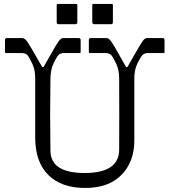

<svg xmlns="http://www.w3.org/2000/svg" viewBox="-20 -929 847 959"><path d="M714.8 -738.8H792Q801.8 -738.8 801.8 -729V-668.9Q801.8 -664.1 796.9 -664.1H720.2Q700.2 -664.1 690.4 -652.8Q680.7 -641.6 665.5 -610.4Q650.9 -579.1 650.9 -537.1V-227.1Q650.9 -121.1 586.9 -55.7Q523.4 9.8 405.3 9.8Q287.1 9.8 221.7 -54.7Q156.2 -119.1 155.8 -241.2V-537.1Q156.2 -579.1 141.6 -610.4Q127 -641.6 117.2 -653.3Q107.4 -664.1 86.9 -664.1H9.8Q4.9 -664.1 4.9 -668.9V-729Q4.9 -738.8 15.1 -738.8H91.8Q103 -738.8 115.2 -722.2Q127.4 -705.6 189 -597.2Q193.8 -589.4 199.2 -597.2Q210.4 -616.2 236.3 -662.1Q262.2 -708 273.4 -723.6Q285.2 -739.3 295.9 -738.8H373Q382.8 -738.8 382.8 -729V-668.9Q382.8 -664.1 377.9 -664.1H300.8Q280.8 -664.1 271 -652.8Q261.2 -641.6 247.1 -611.8Q232.9 -582 231.9 -537.1Q229 -356.9 231.9 -176.8Q232.4 -64.9 403.3 -64.9Q574.2 -64.9 575.2 -181.2Q576.2 -359.4 575.2 -537.1Q575.2 -579.1 560.5 -610.4Q545.9 -641.6 536.1 -653.3Q526.4 -664.1 505.9 -664.1H429.2Q424.3 -664.1 423.8 -668.9V-729Q423.8 -738.8 434.1 -738.8H511.2Q522.5 -739.3 534.2 -723.6Q545.9 -708 571.3 -662.1Q597.2 -616.2 607.9 -597.2Q612.8 -589.4 618.2 -597.2Q629.4 -616.2 655.3 -662.1Q681.2 -708 692.4 -723.6Q703.6 -739.3 714.8 -738.8ZM445.8 -909.2H539.1Q543.9 -909.2 543.9 -903.8V-817.9Q543.9 -808.1 534.2 -808.1H451.2Q441.4 -808.1 440.9 -817.9V-903.8Q440.9 -909.2 445.8 -909.2ZM268.1 -909.2H360.8Q365.7 -909.2 366.2 -903.8V-817.9Q366.2 -808.1 356 -808.1H272.9Q263.2 -808.1 263.2 -817.9V-903.8Q263.2 -909.2 268.1 -909.2Z"/></svg>

Font: BrevierViennese-Regular
Style: Regular
Weight: 400
Designer: Johannes Lang & Ellmer Stefan
Foundry: Johannes Lang & Ellmer Stefan
Version: Version 1.001;PS 001.001;hotconv 1.0.70;makeotf.lib2.5.58329